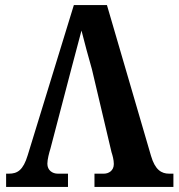

<svg xmlns="http://www.w3.org/2000/svg" viewBox="-20 -734 701 754"><path d="M341 -462 418 -136C422 -124 427 -106 427 -90C427 -63 406 -52 388 -52H351V0H661V-52H644C614 -52 589 -67 573 -122L400 -714H270L89 -125C71 -65 48 -52 15 -52H4V0H247V-52H207C186 -52 166 -65 166 -91C166 -108 173 -134 178 -150L261 -467C273 -513 289 -573 300 -614C311 -569 328 -508 341 -462Z"/></svg>

Font: Noto Serif SemiCondensed
Style: Bold
Weight: 700
Width: 4
Designer: Monotype Design Team
Foundry: Monotype Imaging Inc.
Version: Version 2.015